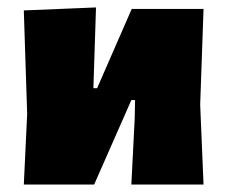

<svg xmlns="http://www.w3.org/2000/svg" viewBox="-20 -496 612 516"><path d="M53 -190 44 -468 238 -476 231 -259H241L334 -472H527L518 -215L527 0H333L342 -177L343 -227H333L233 0H44Z"/></svg>

Font: Luna Sans Black
Style: Regular
Weight: 900
Designer: Juan Pablo del Peral
Foundry: Huerta Tipografica
Version: Version 2.001; ttfautohint (v1.5)